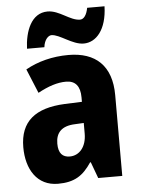

<svg xmlns="http://www.w3.org/2000/svg" viewBox="-54 -806 629 859"><g transform="rotate(-5 260.0 -376.5)"><path d="M86 -604H164C168 -639 187 -655 200 -655C237 -655 290 -605 341 -605C397 -605 445 -658 448 -763H370C364 -731 351 -713 334 -713C289 -713 245 -762 192 -762C118 -762 89 -681 86 -604ZM268 -560C196 -560 130 -543 75 -512L120 -403C168 -429 208 -442 247 -442C289 -442 310 -416 310 -366V-346L232 -343C101 -337 31 -283 31 -166C31 -67 78 10 172 10C246 10 285 -16 323 -73H326L353 0H461V-363C461 -495 390 -560 268 -560ZM271 -249 310 -251V-203C310 -144 278 -107 235 -107C203 -107 184 -125 184 -169C184 -218 210 -247 271 -249Z"/></g></svg>

Font: Noto Sans Gurmukhi Condensed ExtraBold
Style: Regular
Weight: 800
Width: 3
Designer: Jelle Bosma - Monotype Design Team
Foundry: Monotype Imaging Inc.
Version: Version 2.004